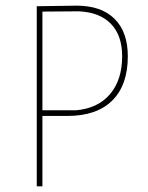

<svg xmlns="http://www.w3.org/2000/svg" viewBox="-20 -659 524 679"><path d="M251 -639Q338 -639 385 -592.5Q432 -546 432 -460Q432 -358 377 -303.5Q322 -249 219 -249H130V0H110V-637ZM258 -619 130 -618V-269H249Q327 -276 369.5 -326.5Q412 -377 412 -460Q412 -534 372 -575Q332 -616 258 -619Z"/></svg>

Font: Alegreya Sans SC Thin
Style: Regular
Weight: 100
Designer: Juan Pablo del Peral
Foundry: Huerta Tipografica
Version: Version 2.007